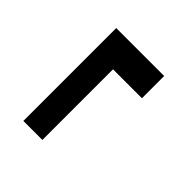

<svg xmlns="http://www.w3.org/2000/svg" viewBox="-22 -586 596 596"><g transform="rotate(-45 276.5 -288.0)"><path d="M469.7 -182.6H372.1V-309.6H62V-393.1H469.7Z"/></g></svg>

Font: TypoPRO Roboto
Style: Regular
Weight: 500
Designer: Google
Version: Version 2.136; 2016